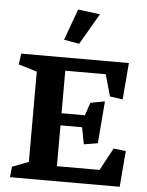

<svg xmlns="http://www.w3.org/2000/svg" viewBox="-57 -893 719 940"><g transform="rotate(5 302.0 -423.5)"><path d="M308.1 -680.2 397 -833 288.6 -846.7 232.9 -693.4ZM113.3 -526.4V-82.5L32.7 -51.8L27.8 0H566.9L581.5 -176.8L521 -184.1L461.4 -73.7H252V-274.4H357.9L374 -191.9L441.9 -203.1L458.5 -410.2L388.2 -397L366.7 -334H252V-543H450.7L481 -436.5L543.9 -427.2L559.1 -607.4H29.8L22.5 -553.7Z"/></g></svg>

Font: Neuton
Style: Bold
Weight: 700
Designer: Brian M Zick
Foundry: Brian M Zick
Version: Version 1.560